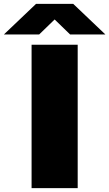

<svg xmlns="http://www.w3.org/2000/svg" viewBox="-98 -971 564 991"><path d="M65 0V-740H303V0ZM446 -793H264L184 -870.5L104 -793H-78L88 -951H280Z"/></svg>

Font: Encode Sans Expanded Black
Style: Regular
Weight: 900
Width: 7
Designer: Multiple Designers
Foundry: Impallari Type
Version: Version 2.000